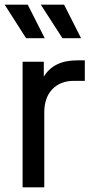

<svg xmlns="http://www.w3.org/2000/svg" viewBox="-25 -804 395 824"><path d="M72 -539H163V-475Q205 -545 306 -545H339V-457H292Q234 -457 199.5 -421Q165 -385 165 -321V0H72ZM150 -784H250L323 -640H243ZM94 -784 167 -640H87L-5 -784Z"/></svg>

Font: Eudoxus Sans Medium
Style: Regular
Weight: 500
Designer: Stijn de Vries
Foundry: tokotype
Version: Version 2.005